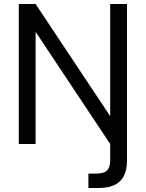

<svg xmlns="http://www.w3.org/2000/svg" viewBox="-20 -720 729 960"><path d="M74 0V-700H158L531 -139V-700H615V82Q615 130 599 160.5Q583 191 551.5 205.5Q520 220 474 220H422V148H461Q499 148 515 132.5Q531 117 531 80V0L158 -561V0Z"/></svg>

Font: DM Sans 24pt
Style: Regular
Weight: 400
Designer: Colophon Foundry, Jonny Pinhorn
Foundry: Colophon Foundry
Version: Version 4.004;gftools[0.9.30]